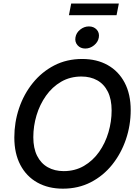

<svg xmlns="http://www.w3.org/2000/svg" viewBox="-20 -1077 805 1106"><path d="M342.3 9.8Q258.3 9.8 195.3 -25.4Q132.3 -60.5 97.4 -126.7Q62.5 -192.9 62.5 -285.2Q62.5 -372.6 89.8 -453.6Q117.2 -534.7 168.7 -598.6Q220.2 -662.6 292.2 -700Q364.3 -737.3 453.6 -737.3Q537.6 -737.3 600.3 -702.1Q663.1 -667 698 -600.8Q732.9 -534.7 732.9 -442.4Q732.9 -355 705.3 -273.9Q677.7 -192.9 626.5 -128.7Q575.2 -64.5 503.2 -27.3Q431.2 9.8 342.3 9.8ZM346.7 -91.3Q412.1 -91.3 463.6 -121.3Q515.1 -151.4 550.8 -201.9Q586.4 -252.4 604.7 -314.7Q623 -377 623 -440.9Q623 -504.9 601.3 -548.6Q579.6 -592.3 540.3 -614.3Q501 -636.2 449.2 -636.2Q383.8 -636.2 332.3 -606.2Q280.8 -576.2 244.9 -525.4Q209 -474.6 190.4 -412.6Q171.9 -350.6 171.9 -286.6Q171.9 -223.1 193.8 -179.4Q215.8 -135.7 255.4 -113.5Q294.9 -91.3 346.7 -91.3ZM471.2 -797.4Q443.4 -797.4 426.8 -816.2Q410.2 -835 414.6 -861.3Q418.9 -888.2 441.9 -906.5Q464.8 -924.8 492.2 -924.8Q520 -924.8 536.9 -906.5Q553.7 -888.2 549.3 -861.3Q544.9 -835 522 -816.2Q499 -797.4 471.2 -797.4ZM664.6 -1056.6 651.4 -989.3H377L390.1 -1056.6Z"/></svg>

Font: Inter 16pt Medium
Style: Italic
Weight: 500
Italic angle: -9.3988°
Version: Version 4.001;git-66647c0bb